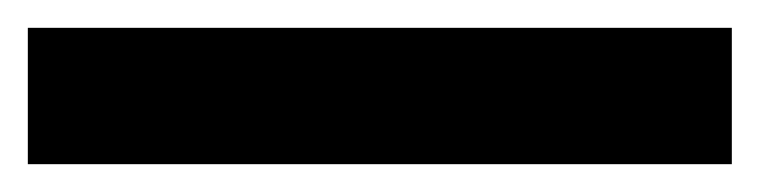

<svg xmlns="http://www.w3.org/2000/svg" viewBox="-23 -878 546 138"><path d="M503 -760H-3V-858H503Z"/></svg>

Font: Noto Sans Kawi
Style: Bold
Weight: 700
Designer: Fadhl Haqq
Version: Version 1.000